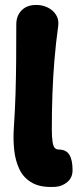

<svg xmlns="http://www.w3.org/2000/svg" viewBox="-20 -740 340 778"><path d="M206 17Q147 21 111.5 1.5Q76 -18 59 -53.5Q42 -89 37.5 -132.5Q33 -176 36 -220Q41 -295 43 -362.5Q45 -430 45.5 -498Q46 -566 46 -641Q46 -676 67.5 -698Q89 -720 127 -720Q152 -720 173.5 -709.5Q195 -699 207 -680Q219 -661 216 -636Q206 -563 200.5 -496Q195 -429 192.5 -361Q190 -293 190 -218Q190 -184 193 -165Q196 -146 202.5 -140Q209 -134 218 -134Q248 -134 261 -113Q274 -92 274 -51Q274 -20 253 -2.5Q232 15 206 17Z"/></svg>

Font: Winky Sans
Style: Bold
Weight: 700
Designer: Simon Atzbach
Foundry: typofactur
Version: Version 1.205